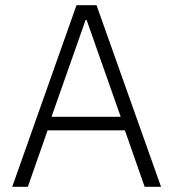

<svg xmlns="http://www.w3.org/2000/svg" viewBox="-20 -718 665 738"><path d="M599 0 351 -698H274L27 0H87L163 -217H460L536 0ZM444 -269H178L309 -641H313Z"/></svg>

Font: IBM Plex Devanagari Light
Style: Regular
Weight: 300
Designer: Mike Abbink, Paul van der Laan, Pieter van Rosmalen, Erin McLaughlin
Foundry: Bold Monday
Version: Version 1.0